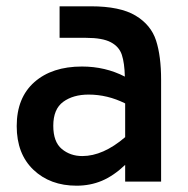

<svg xmlns="http://www.w3.org/2000/svg" viewBox="-20 -576 596 609"><path d="M491 -323V0H377V-53Q340 -18 303 -2.5Q266 13 223 13Q139 13 86 -37.5Q33 -88 33 -176Q33 -266 89 -315.5Q145 -365 240 -365Q314 -365 376 -333Q375 -376 366.5 -402Q358 -428 331.5 -442Q305 -456 253 -456H169V-556H268Q361 -556 410 -526.5Q459 -497 475 -447.5Q491 -398 491 -323ZM377 -141V-248Q321 -276 261 -276Q212 -276 180.5 -253Q149 -230 149 -177Q149 -126 176 -103.5Q203 -81 241 -81Q307 -81 377 -141Z"/></svg>

Font: Biryani SemiBold
Style: Regular
Weight: 600
Designer: Dan Reynolds and Mathieu Réguer
Foundry: Dan Reynolds and Mathieu Réguer
Version: Version 1.004; ttfautohint (v1.1) -l 5 -r 5 -G 72 -x 0 -D la